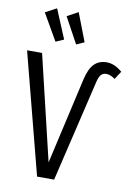

<svg xmlns="http://www.w3.org/2000/svg" viewBox="-101 -1013 754 1077"><g transform="rotate(10 275.5 -474.5)"><path d="M134.8 -949.2 204.1 -783.2 158.2 -763.2 70.8 -915ZM257.8 -949.2 319.8 -788.1 274.9 -768.1 194.8 -915ZM188 0 9.8 -688H95.2L237.8 -89.8L350.1 -584Q364.3 -644.5 391.4 -671.9Q418.5 -699.2 461.9 -699.2Q507.3 -699.2 550.8 -661.1L521 -615.2Q494.6 -634.8 471.2 -634.8Q451.7 -634.8 440.4 -621.8Q429.2 -608.9 421.9 -576.2L285.2 0Z"/></g></svg>

Font: Fira Sans Compressed Book
Style: Regular
Weight: 350
Width: 1
Designer: Carrois Corporate & Edenspiekermann AG
Foundry: Carrois Corporate GbR & Edenspiekermann AG
Version: Version 4.203;PS 004.203;hotconv 1.0.88;makeotf.lib2.5.64775